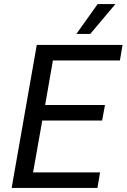

<svg xmlns="http://www.w3.org/2000/svg" viewBox="-20 -920 620 940"><path d="M160 -700H580L567 -624H239L201 -406H494L480 -330H187L142 -76H470L457 0H37ZM458 -900H545L422 -754H354Z"/></svg>

Font: Sarabun
Style: Italic
Weight: 400
Italic angle: -10°
Designer: Suppakit Chalermlarp | Katatrad Co.,Ltd.
Foundry: Cadson Demak Co.,Ltd.
Version: Version 1.000; ttfautohint (v1.6)